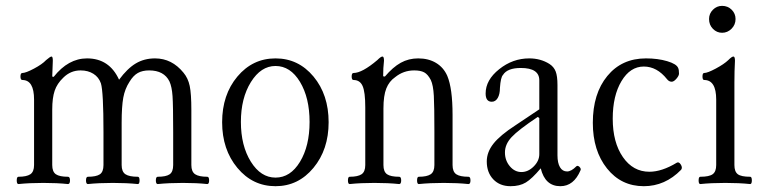

<svg xmlns="http://www.w3.org/2000/svg" viewBox="-20 -624 2603 655"><path d="M43 3.9Q37.1 3.9 37.1 -8.5Q37.1 -21 43 -21Q70.8 -21 83.5 -29.5Q96.2 -38.1 96.2 -61V-284.2Q96.2 -351.1 56.2 -351.1Q49.8 -351.1 49.8 -363Q49.8 -375 56.2 -375Q67.9 -375 95.9 -389.9Q124 -404.8 137.2 -418.9Q151.4 -431.2 155.8 -431.2Q160.2 -431.2 160.2 -417Q158.2 -369.1 158.2 -362.8L163.1 -361.8Q212.9 -424.8 276.9 -424.8Q353 -424.8 386.2 -352.1Q414.6 -390.6 443.4 -407.7Q472.2 -424.8 508.8 -424.8Q566.4 -424.8 606 -376Q621.6 -357.4 627.2 -330.8Q632.8 -304.2 632.8 -248V-61Q632.8 -38.1 645.8 -29.5Q658.7 -21 687 -21Q693.4 -21 693.4 -8.5Q693.4 3.9 687 3.9Q651.4 0 604 0Q556.6 0 518.1 3.9Q511.7 3.9 511.7 -8.5Q511.7 -21 518.1 -21Q546.4 -21 558.6 -29.3Q570.8 -37.6 570.8 -61V-172.9Q570.8 -264.2 568.6 -296.1Q566.4 -328.1 558.1 -346.2Q539.6 -383.8 488.8 -383.8Q465.8 -383.8 450.2 -375Q434.6 -366.2 421.9 -345.2Q406.2 -321.3 400.6 -291Q395 -260.7 395 -205.1V-61Q395 -38.1 408 -29.5Q420.9 -21 450.2 -21Q456.1 -21 456.1 -8.5Q456.1 3.9 450.2 3.9Q411.6 0 365.2 0Q316.9 0 279.8 3.9Q273.4 3.9 273.4 -8.5Q273.4 -21 279.8 -21Q308.1 -21 320.6 -29.3Q333 -37.6 333 -61V-173.8Q333 -311.5 324.2 -339.8Q316.9 -360.8 298.6 -372.3Q280.3 -383.8 254.9 -383.8Q220.7 -383.8 195.8 -358.9Q174.8 -338.9 166.5 -314.5Q158.2 -290 158.2 -250V-61Q158.2 -38.1 170.7 -29.5Q183.1 -21 211.9 -21Q218.8 -21 218.8 -8.5Q218.8 3.9 211.9 3.9Q174.8 0 127.9 0Q80.1 0 43 3.9Z M919.9 11.2Q841.8 11.2 789.8 -51.3Q737.8 -113.8 737.8 -207Q737.8 -300.8 789.8 -362.8Q841.8 -424.8 919.9 -424.8Q998 -424.8 1049.6 -362.8Q1101.1 -300.8 1101.1 -207Q1101.1 -113.8 1049.3 -51.3Q997.6 11.2 919.9 11.2ZM919.9 -18.1Q970.7 -18.1 1003.4 -72Q1036.1 -126 1036.1 -208Q1036.1 -290.5 1003.4 -344.7Q970.7 -398.9 919.9 -398.9Q870.1 -398.9 835.9 -344Q801.8 -289.1 801.8 -208Q801.8 -127 835.7 -72.5Q869.6 -18.1 919.9 -18.1Z M1172.9 3.9Q1167 3.9 1167 -8.5Q1167 -21 1172.9 -21Q1200.7 -21 1213.4 -29.5Q1226.1 -38.1 1226.1 -61V-257.8Q1226.1 -310.1 1217 -330.6Q1208 -351.1 1186 -351.1Q1179.7 -351.1 1179.7 -363Q1179.7 -375 1186 -375Q1215.3 -375 1267.1 -418.9Q1279.3 -431.2 1284.7 -431.2Q1290 -431.2 1290 -417Q1287.1 -392.6 1287.1 -363.8L1293 -362.8Q1320.3 -395 1347.2 -409.9Q1374 -424.8 1406.7 -424.8Q1441.9 -424.8 1467.5 -409.4Q1493.2 -394 1505.9 -365.2Q1523.9 -322.3 1523.9 -231.9V-61Q1523.9 -38.1 1536.6 -29.5Q1549.3 -21 1578.1 -21Q1585 -21 1585 -8.5Q1585 3.9 1578.1 3.9Q1541 0 1493.7 0Q1447.3 0 1408.7 3.9Q1402.8 3.9 1402.8 -8.5Q1402.8 -21 1408.7 -21Q1436.5 -21 1449.2 -29.5Q1461.9 -38.1 1461.9 -61V-174.8Q1461.9 -260.7 1460 -297.1Q1458 -333.5 1449.7 -351.1Q1439.5 -370.6 1427 -377.2Q1414.6 -383.8 1393.1 -383.8Q1356.4 -383.8 1328.1 -360.8Q1307.6 -346.7 1297.9 -322.3Q1288.1 -297.9 1288.1 -253.9V-61Q1288.1 -38.1 1300.5 -29.5Q1313 -21 1341.8 -21Q1348.6 -21 1348.6 -8.5Q1348.6 3.9 1341.8 3.9Q1304.7 0 1256.8 0Q1210 0 1172.9 3.9Z M1721.7 11.2Q1685.1 11.2 1662.8 -12.2Q1640.6 -35.6 1640.6 -73.2Q1640.6 -105 1663.3 -133.8Q1686 -162.6 1738.8 -196.8L1819.8 -251V-350.1Q1819.8 -392.1 1756.8 -392.1Q1710.4 -392.1 1695.8 -368.2Q1688 -360.4 1685.5 -324.2Q1685.5 -302.7 1678 -289.8Q1670.4 -276.9 1657.7 -276.9Q1636.7 -276.9 1636.7 -305.2Q1636.7 -351.1 1682.9 -387.9Q1729 -424.8 1785.6 -424.8Q1824.2 -424.8 1854.5 -405.8Q1869.6 -396 1875.7 -380.1Q1881.8 -364.3 1881.8 -334V-94.2Q1881.8 -67.9 1890.4 -53.5Q1898.9 -39.1 1914.6 -39.1Q1928.7 -39.1 1945.8 -56.2Q1948.7 -59.1 1952.6 -57.6Q1956.5 -56.2 1959.5 -51.5Q1962.4 -46.9 1960.4 -43Q1937.5 11.2 1891.6 11.2Q1839.4 11.2 1824.7 -49.8Q1794.9 -14.2 1773.9 -1.5Q1752.9 11.2 1721.7 11.2ZM1819.8 -98.1V-221.2L1814.5 -225.1Q1748 -180.7 1725.3 -156.2Q1702.6 -131.8 1702.6 -104Q1702.6 -76.7 1719.2 -56.9Q1735.8 -37.1 1758.8 -37.1Q1781.7 -37.1 1800.8 -56.2Q1819.8 -75.2 1819.8 -98.1Z M2176.3 11.2Q2099.1 11.2 2050.8 -49.3Q2002.4 -109.9 2002.4 -205.1Q2002.4 -304.7 2051.8 -364.7Q2101.1 -424.8 2183.6 -424.8Q2224.1 -424.8 2256.1 -415.3Q2288.1 -405.8 2293.5 -392.1Q2296.4 -386.2 2296.4 -373Q2296.4 -365.7 2287.6 -355.5Q2278.8 -345.2 2271.5 -345.2Q2262.2 -345.2 2255.4 -354Q2221.2 -397 2176.3 -397Q2129.9 -397 2100.1 -347.2Q2070.3 -297.4 2070.3 -219.2Q2070.3 -138.2 2105 -88.1Q2139.6 -38.1 2195.3 -38.1Q2237.8 -38.1 2288.6 -68.8Q2295.9 -73.2 2302.5 -62.7Q2309.1 -52.2 2303.7 -44.9Q2249 11.2 2176.3 11.2Z M2443.4 -512.2Q2425.3 -512.2 2412.1 -525.6Q2398.9 -539.1 2398.9 -559.1Q2398.9 -577.6 2412.1 -590.8Q2425.3 -604 2443.4 -604Q2462.9 -604 2476.1 -590.8Q2489.3 -577.6 2489.3 -559.1Q2489.3 -539.6 2475.6 -525.9Q2461.9 -512.2 2443.4 -512.2ZM2369.1 3.9Q2363.3 3.9 2363.3 -8.5Q2363.3 -21 2369.1 -21Q2399.4 -21 2411.4 -29.8Q2423.3 -38.6 2423.3 -61V-284.2Q2423.3 -351.1 2382.3 -351.1Q2376.5 -351.1 2376.5 -363Q2376.5 -375 2382.3 -375Q2393.6 -375 2421.9 -390.1Q2450.2 -405.3 2464.4 -418.9Q2476.6 -431.2 2481.9 -431.2Q2487.3 -431.2 2487.3 -417Q2485.4 -381.8 2485.4 -341.8V-61Q2485.4 -38.6 2496.8 -29.8Q2508.3 -21 2539.1 -21Q2544.9 -21 2544.9 -8.5Q2544.9 3.9 2539.1 3.9Q2502 0 2454.1 0Q2406.2 0 2369.1 3.9Z"/></svg>

Font: Junicode SmCond Light
Style: Regular
Weight: 300
Width: 4
Designer: Peter S. Baker
Version: Version 2.206